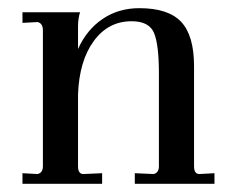

<svg xmlns="http://www.w3.org/2000/svg" viewBox="-20 -450 565 470"><path d="M468 -24 505 -26V0H310V-26L356 -24Q369 -27 369 -43V-270Q369 -341 357 -369.5Q345 -398 302 -398Q245 -398 209.5 -349.5Q174 -301 171 -219V-43Q171 -24 184 -24L230 -26V0H35V-26L72 -24Q85 -27 85 -43V-376Q85 -393 72 -396L35 -394V-420H176Q171 -405 171 -385V-330Q192 -377 231 -403.5Q270 -430 321 -430Q392 -430 423.5 -396.5Q455 -363 455 -288V-43Q455 -24 468 -24Z"/></svg>

Font: Unna
Style: Regular
Weight: 400
Designer: Jorge de Buen U.
Foundry: Omnibus-Type
Version: Version 2.006;PS 002.006;hotconv 1.0.70;makeotf.lib2.5.58329